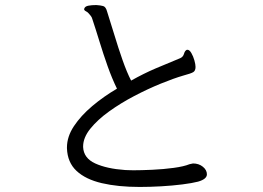

<svg xmlns="http://www.w3.org/2000/svg" viewBox="-20 -740 1040 760"><path d="M744 -93Q767 -93 783 -80Q799 -67 799 -50Q799 -31 764 -21Q741 -15 701.5 -10Q662 -5 617.5 -2.5Q573 0 533 0Q447 0 383 -15Q319 -30 283 -63.5Q247 -97 245 -153V-156Q245 -199 272.5 -240.5Q300 -282 345 -320Q390 -358 443 -389Q423 -430 406 -478Q389 -526 374 -575Q359 -624 345 -666Q344 -671 339 -677.5Q334 -684 331 -687Q327 -692 320 -695.5Q313 -699 313 -704Q313 -705 313.5 -705.5Q314 -706 314 -707Q317 -715 330 -717.5Q343 -720 361 -720Q378 -719 388.5 -716Q399 -713 404 -694Q417 -654 432.5 -602.5Q448 -551 465 -502.5Q482 -454 499 -421Q549 -449 594.5 -468.5Q640 -488 694 -510Q705 -515 708.5 -527.5Q712 -540 720 -543H722Q730 -543 737.5 -530Q745 -517 749.5 -501Q754 -485 754 -475Q754 -460 745 -454.5Q736 -449 706 -441Q668 -430 616.5 -409Q565 -388 511.5 -360Q458 -332 412 -299Q366 -266 337.5 -230.5Q309 -195 309 -160V-158Q311 -114 357 -93Q403 -72 475 -67Q480 -67 489 -66.5Q498 -66 508 -66Q539 -66 583 -68Q627 -70 667.5 -75.5Q708 -81 730 -90Z"/></svg>

Font: Moon Stars Kai HW
Style: Regular
Weight: 400
Designer: GuiWonder
Version: Version 1.101